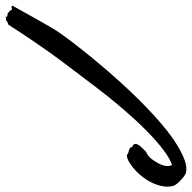

<svg xmlns="http://www.w3.org/2000/svg" viewBox="-444 -438 699 700"><g transform="rotate(-90 -94.0 -87.5)"><path d="M-296 94C-288 86 -268 68 -268 56C-268 54 -269 51 -272 48C-277 43 -280 47 -280 42C-280 36 -289 33 -298 31C-306 29 -306 25 -311 25C-328 25 -361 50 -378 70C-404 98 -424 138 -424 173C-424 180 -423 188 -421 195C-418 208 -382 241 -371 241H-369C-366 242 -362 242 -359 242C-322 242 -264 206 -222 173C-71 55 109 -176 144 -231C179 -287 233 -389 235 -390L236 -391C236 -393 232 -396 229 -396C228 -396 228 -395 227 -395C226 -394 225 -394 224 -394C221 -394 220 -396 219 -399C217 -402 206 -411 203 -411C201 -411 200 -410 199 -410C195 -413 194 -417 192 -417L190 -416C189 -416 188 -415 188 -415C186 -415 185 -416 184 -416C183 -416 182 -416 181 -414C178 -411 171 -408 170 -408C168 -408 167 -408 166 -406C58 -238 2 -173 -61 -88C-164 48 -280 168 -345 190C-347 185 -349 180 -349 174C-349 163 -345 148 -332 128C-312 96 -299 98 -296 94Z"/></g></svg>

Font: Oregano
Style: Italic
Weight: 400
Italic angle: -12°
Designer: Astigmatic (AOETI)
Foundry: Astigmatic (AOETI)
Version: Version 1.000